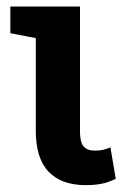

<svg xmlns="http://www.w3.org/2000/svg" viewBox="-20 -548 380 579"><path d="M238.3 10.3Q165.5 10.3 126.7 -30Q87.9 -70.3 87.9 -154.3V-433.1L11.2 -447.8V-528.3H221.2V-151.4Q221.2 -118.7 232.4 -106.2Q243.7 -93.8 266.1 -93.8Q279.8 -93.8 288.8 -95.7Q297.9 -97.7 313 -103.5L329.1 -8.8Q306.2 2.4 285.4 6.3Q264.6 10.3 238.3 10.3Z"/></svg>

Font: Roboto Slab SemiBold
Style: Regular
Weight: 600
Designer: Google
Version: Version 2.001; ttfautohint (v1.8.3)